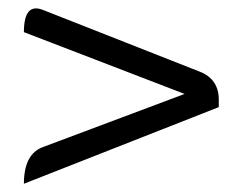

<svg xmlns="http://www.w3.org/2000/svg" viewBox="-20 -596 589 466"><path d="M38 -150Q38 -222 84 -239L428 -368L38 -518Q38 -590 84 -572L465 -422Q511 -404 511 -354V-336Z"/></svg>

Font: Swei Half Moon CJK TC
Style: DemiLight
Weight: 350
Version: Version 2.125